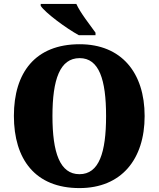

<svg xmlns="http://www.w3.org/2000/svg" viewBox="-20 -951 810 981"><path d="M383 -771H468V-784C441 -822 390 -886 370 -931H188V-921C211 -886 317 -807 383 -771ZM386 10C600 10 719 -137 719 -358C719 -580 600 -725 387 -725C160 -725 51 -580 51 -359C51 -137 160 10 386 10ZM386 -61C286 -61 248 -171 248 -358C248 -545 286 -654 387 -654C486 -654 522 -545 522 -358C522 -171 486 -61 386 -61Z"/></svg>

Font: Noto Serif Georgian SemiCondensed Black
Style: Regular
Weight: 900
Width: 4
Designer: Monotype Design Team, Akaki Razmadze
Foundry: Google LLC
Version: Version 2.003